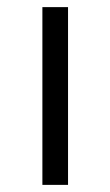

<svg xmlns="http://www.w3.org/2000/svg" viewBox="-20 -519 310 539"><path d="M171 0V-499H99V0H171Z"/></svg>

Font: Maven Pro
Style: Regular
Weight: 400
Designer: Joe Prince
Foundry: Joe Prince
Version: Version 1.003